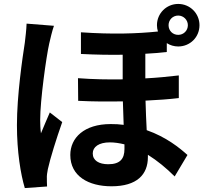

<svg xmlns="http://www.w3.org/2000/svg" viewBox="-20 -890 1040 975"><path d="M254 -759 115 -770C114 -738 109 -699 106 -673C94 -596 66 -406 66 -255C66 -119 85 -5 106 65L219 57C218 42 218 26 218 15C217 4 220 -17 223 -31C235 -86 267 -188 296 -270L233 -319C219 -286 202 -248 188 -213C185 -234 184 -262 184 -281C184 -381 215 -603 230 -669C234 -687 246 -738 254 -759ZM836 -762C836 -789 857 -811 885 -811C912 -811 934 -789 934 -762C934 -734 912 -713 885 -713C857 -713 836 -734 836 -762ZM612 -157V-133C612 -85 591 -56 530 -56C482 -56 451 -75 451 -111C451 -144 482 -167 538 -167C562 -167 587 -163 612 -157ZM777 -762C777 -751 779 -740 782 -730C675 -719 551 -715 391 -726V-616C469 -612 540 -611 603 -612V-487C530 -486 454 -487 376 -493L377 -378C454 -374 531 -374 604 -375L608 -256C587 -259 565 -260 542 -260C407 -260 337 -190 337 -103C337 5 430 56 546 56C676 56 731 -4 731 -92V-104C779 -74 825 -36 867 6L932 -103C893 -138 825 -194 725 -229C723 -275 720 -325 719 -379C781 -382 839 -386 888 -392V-507C836 -501 779 -495 718 -492V-617C757 -619 793 -622 827 -626V-671C844 -660 864 -654 885 -654C945 -654 993 -701 993 -762C993 -822 945 -870 885 -870C825 -870 777 -822 777 -762Z"/></svg>

Font: Noto Sans Mono CJK HK
Style: Bold
Weight: 700
Designer: Ryoko NISHIZUKA 西塚涼子 (kana, bopomofo & ideographs); Paul D. Hunt (Latin, Greek & Cyrillic); Sandoll Communications 산돌커뮤니
Foundry: Adobe
Version: Version 2.004;hotconv 1.0.118;makeotfexe 2.5.65603